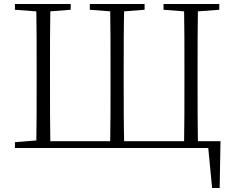

<svg xmlns="http://www.w3.org/2000/svg" viewBox="-20 -743 1170 964"><path d="M162 0H233C231 -110 231 -221 231 -341V-387C231 -503 231 -613 233 -723H162C164 -614 164 -502 164 -387V-341C164 -221 164 -110 162 0ZM533 0H604C601 -110 601 -221 601 -341V-387C601 -502 601 -614 604 -723H533C535 -613 535 -502 535 -387V-341C535 -221 535 -110 533 0ZM904 0H974C972 -110 972 -221 972 -341V-387C972 -502 972 -613 974 -723H904C906 -614 906 -502 906 -387V-341C906 -221 906 -110 904 0ZM197 0H1059L1023 -27L1045 201H1083L1087 -34H197ZM55 -694 188 -684H206L335 -694V-723H55ZM431 -694 560 -684H578L706 -694V-723H431ZM801 -694 930 -684H948L1081 -694V-723H801ZM55 0H198V-40H188L55 -29Z"/></svg>

Font: Source Han Serif TW VF
Style: Regular
Weight: 250
Designer: Ryoko NISHIZUKA 西塚涼子 (kana & ideographs); Frank Grießhammer (Latin, Greek & Cyrillic); Wenlong ZHANG 张文龙 (bopomofo); San
Foundry: Adobe
Version: Version 2.002;hotconv 1.1.0;makeotfexe 2.6.0